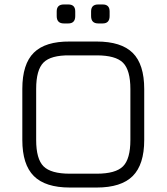

<svg xmlns="http://www.w3.org/2000/svg" viewBox="-20 -840 746 860"><path d="M266 -735Q234 -735 234 -768V-789Q234 -820 266 -820H286Q317 -820 317 -789V-768Q317 -735 286 -735ZM420 -735Q388 -735 388 -768V-789Q388 -820 420 -820H440Q471 -820 471 -789V-768Q471 -735 440 -735ZM293 0Q183 0 131.5 -51.5Q80 -103 80 -213V-442Q80 -553 131.5 -604Q183 -655 293 -654H413Q523 -654 574.5 -603Q626 -552 626 -441V-213Q626 -103 574.5 -51.5Q523 0 413 0ZM142 -213Q142 -128 175 -95Q208 -62 293 -62H413Q498 -62 531 -95Q564 -128 564 -213V-441Q564 -526 531 -559Q498 -592 413 -592H292Q208 -593 175 -560Q142 -527 142 -442Z"/></svg>

Font: Jura Medium
Style: Regular
Weight: 500
Designer: Daniel Johnson, Alexei Vanyashin
Foundry: Daniel Johnson
Version: Version 5.103